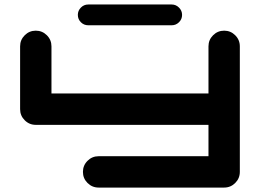

<svg xmlns="http://www.w3.org/2000/svg" viewBox="-20 -847 1174 867"><path d="M1063 -70.8Q1063 -41.5 1042.2 -20.8Q1021.5 0 992.2 0H425.3Q396 0 375.2 -20.8Q354.5 -41.5 354.5 -70.8Q354.5 -100.1 375.2 -120.8Q396 -141.6 425.3 -141.6H921.4V-283.2H141.6Q112.3 -283.2 91.6 -304Q70.8 -324.7 70.8 -354V-637.7Q70.8 -667 91.6 -687.7Q112.3 -708.5 141.6 -708.5Q170.9 -708.5 191.7 -687.7Q212.4 -667 212.4 -637.7V-424.8H921.4V-637.7Q921.4 -667 942.1 -687.7Q962.9 -708.5 992.2 -708.5Q1021.5 -708.5 1042.2 -687.7Q1063 -667 1063 -637.7ZM755.4 -826.7Q774.4 -826.7 788.3 -812.7Q802.2 -798.8 802.2 -779.8Q802.2 -760.3 788.3 -746.6Q774.4 -732.9 755.4 -732.9H378.4Q358.9 -732.9 345.2 -746.6Q331.5 -760.3 331.5 -779.8Q331.5 -798.8 345.2 -812.7Q358.9 -826.7 378.4 -826.7Z"/></svg>

Font: Robtronika
Style: Regular
Weight: 400
Designer: GGBot
Version: 1.00